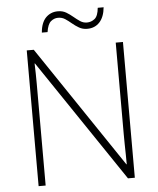

<svg xmlns="http://www.w3.org/2000/svg" viewBox="-60 -955 830 1006"><g transform="rotate(-5 355.5 -452.0)"><path d="M608 0H572L139 -642H137Q138 -615 138.5 -588.5Q139 -562 139 -536Q139 -510 139 -481V0H102V-714H139L570 -74H572Q572 -97 571.5 -124Q571 -151 570.5 -178.5Q570 -206 570 -231V-714H608ZM189 -800Q191 -826 198.5 -845.5Q206 -865 218 -877.5Q230 -890 246 -897Q262 -904 282 -904Q307 -904 325.5 -893Q344 -882 360.5 -868Q377 -854 393.5 -843Q410 -832 429 -832Q452 -832 470 -846.5Q488 -861 492 -904H523Q518 -853 493 -826Q468 -799 428 -799Q404 -799 385 -810Q366 -821 349.5 -835Q333 -849 317 -859.5Q301 -870 280 -870Q259 -870 242 -855.5Q225 -841 219 -800Z"/></g></svg>

Font: Noto Sans Khmer ExtraLight
Style: Regular
Weight: 250
Version: Version 2.003